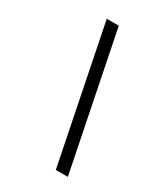

<svg xmlns="http://www.w3.org/2000/svg" viewBox="-196 -821 861 982"><g transform="rotate(30 234.5 -330.0)"><path d="M137 -730H208L369 70H298Z"/></g></svg>

Font: Work Sans
Style: Italic
Weight: 400
Italic angle: -13°
Designer: Wei Huang
Foundry: Wei Huang
Version: Version 2.012